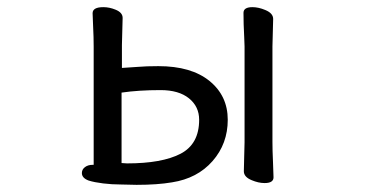

<svg xmlns="http://www.w3.org/2000/svg" viewBox="-20 -502 1040 537"><path d="M722 -474Q744 -465 744 -449L742 -372V-105Q742 -81 743.5 -49.5Q745 -18 745 -6Q745 10 720 10Q703 10 684 2Q662 -7 662 -23Q662 -31 663 -64.5Q664 -98 664 -104V-372Q664 -381 663 -399Q661 -435 661 -466Q661 -482 686 -482Q703 -482 722 -474ZM461 8Q420 15 362 15L318 14Q293 14 268.5 11Q244 8 228 3Q209 -4 209 -18Q209 -28 217.5 -34.5Q226 -41 239 -41Q240 -41 242 -41V-371Q242 -398 240.5 -426.5Q239 -455 239 -465Q239 -482 269 -482Q286 -482 303 -475Q323 -467 323 -452L321 -376V-312L366 -315Q389 -317 423 -317Q515 -317 566 -275.5Q617 -234 617 -167Q617 -100 574.5 -51.5Q532 -3 461 8ZM320 -243V-46L335 -45Q433 -45 485 -72Q537 -99 537 -167Q537 -204 508.5 -227Q480 -250 429 -250Q368 -250 320 -243Z"/></svg>

Font: Moon Stars Kai
Style: Bold
Weight: 700
Designer: GuiWonder
Version: Version 1.101